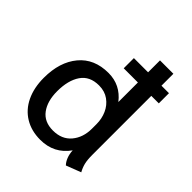

<svg xmlns="http://www.w3.org/2000/svg" viewBox="-202 -869 1014 1014"><g transform="rotate(45 305.0 -362.0)"><path d="M511 -569V-129Q511 -90 517 -66.5Q523 -43 535 -22L452 10Q439 -3 430.5 -24.5Q422 -46 421 -72Q363 10 260 10Q194 10 144.5 -20Q95 -50 68.5 -105.5Q42 -161 42 -235Q42 -353 101 -424Q160 -495 266 -495Q355 -495 411 -423V-569H305V-645H411V-734H511V-645H567V-569ZM412 -259Q412 -299 396.5 -334Q381 -369 350.5 -391Q320 -413 277 -413Q208 -413 175 -364.5Q142 -316 142 -235Q142 -161 175 -116.5Q208 -72 273 -72Q339 -72 375.5 -115.5Q412 -159 412 -225Z"/></g></svg>

Font: Niramit Medium
Style: Regular
Weight: 500
Designer: Katatrad Aksorn Co.,Ltd.
Foundry: Cadson Demak Co.,Ltd.
Version: Version 1.000; ttfautohint (v1.6)